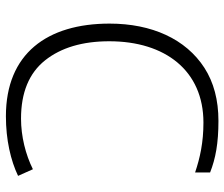

<svg xmlns="http://www.w3.org/2000/svg" viewBox="-76 -688 774 663"><g transform="rotate(-90 311.5 -357.0)"><path d="M225.1 9.8C296.9 9.8 357.9 -6.3 408.2 -38.6C507.8 -103 561 -220.2 561 -366.2C561 -581.5 457.5 -724.1 241.2 -724.1C159.7 -724.1 88.4 -707.5 35.2 -682.1L58.1 -630.9C108.9 -656.2 171.9 -671.9 232.9 -671.9C323.2 -671.9 390.1 -644 434.1 -588.9C478 -533.7 500 -459.5 500 -367.2C500 -173.8 398.4 -42 219.2 -42C150.9 -42 97.7 -53.7 46.9 -70.8V-19C95.2 0 147.5 9.8 225.1 9.8Z"/></g></svg>

Font: Noto Reveo Sans
Style: Regular
Weight: 300
Designer: Monotype Design Team
Foundry: Monotype Imaging Inc.
Version: Version 2.007